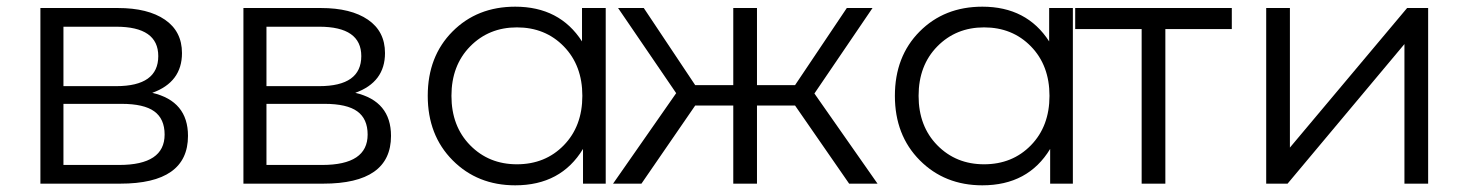

<svg xmlns="http://www.w3.org/2000/svg" viewBox="-20 -550 4399 575"><path d="M436 -272Q543 -247 543 -143Q543 0 340 0H101V-526H333Q423 -526 474 -491Q525 -456 525 -391Q525 -304 436 -272ZM170 -470V-292H328Q454 -292 454 -382Q454 -470 328 -470ZM337 -56Q473 -56 473 -147Q473 -194 442 -216.5Q411 -239 344 -239H170V-56Z M1044 -272Q1151 -247 1151 -143Q1151 0 948 0H709V-526H941Q1031 -526 1082 -491Q1133 -456 1133 -391Q1133 -304 1044 -272ZM778 -470V-292H936Q1062 -292 1062 -382Q1062 -470 936 -470ZM945 -56Q1081 -56 1081 -147Q1081 -194 1050 -216.5Q1019 -239 952 -239H778V-56Z M1723 -526H1794V0H1726V-104Q1660 5 1523 5Q1410 5 1335.5 -70Q1261 -145 1261 -263Q1261 -381 1335 -455.5Q1409 -530 1523 -530Q1656 -530 1723 -426ZM1528 -58Q1613 -58 1668.5 -115Q1724 -172 1724 -263Q1724 -354 1668.5 -411Q1613 -468 1528 -468Q1444 -468 1388 -411Q1332 -354 1332 -263Q1332 -172 1388 -115Q1444 -58 1528 -58Z M2523 0 2361 -234H2247V0H2176V-234H2062L1901 0H1816L2005 -271L1831 -526H1908L2062 -295H2176V-526H2247V-295H2361L2516 -526H2593L2419 -270L2608 0Z M3122 -526H3193V0H3125V-104Q3059 5 2922 5Q2809 5 2734.5 -70Q2660 -145 2660 -263Q2660 -381 2734 -455.5Q2808 -530 2922 -530Q3055 -530 3122 -426ZM2927 -58Q3012 -58 3067.5 -115Q3123 -172 3123 -263Q3123 -354 3067.5 -411Q3012 -468 2927 -468Q2843 -468 2787 -411Q2731 -354 2731 -263Q2731 -172 2787 -115Q2843 -58 2927 -58Z M3669 -526V-463H3470V0H3399V-463H3200V-526Z M3772 0V-526H3843V-108L4194 -526H4257V0H4186V-418L3836 0Z"/></svg>

Font: mBank
Style: Regular
Weight: 400
Designer: Julieta Ulanovsky
Foundry: Julieta Ulanovsky
Version: Version 7.200;PS 007.200;hotconv 1.0.88;makeotf.lib2.5.64775